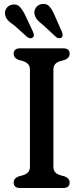

<svg xmlns="http://www.w3.org/2000/svg" viewBox="-20 -942 418 962"><path d="M247.5 -108Q247.5 -88.5 256.8 -78.8Q266 -69 282.5 -64L304.5 -58Q329 -48 329 -27.5Q329 0 296 0H81.5Q48.5 0 48.5 -27.5Q48.5 -48 73 -58L95 -64Q111 -69 120.5 -78.8Q130 -88.5 130 -108V-592Q130 -611.5 120.5 -621.2Q111 -631 95 -636L73 -642Q48.5 -652 48.5 -672.5Q48.5 -700 81.5 -700H296Q329 -700 329 -672.5Q329 -652 304.5 -642L282.5 -636Q266 -631 256.8 -621.2Q247.5 -611.5 247.5 -592ZM254 -864.5 290 -783Q293.5 -774.5 294 -767Q294.5 -759.5 289 -754Q283 -749.5 275.2 -750.5Q267.5 -751.5 261 -756.5L194.5 -818Q176 -831.5 165.5 -844.5Q155 -857.5 152.5 -873.5Q150.5 -891.5 161.2 -905.5Q172 -919.5 191 -922Q215 -925 228.8 -908.5Q242.5 -892 254 -864.5ZM107 -864.5 145 -783.5Q148.5 -775.5 149.5 -768Q150.5 -760.5 145 -755Q134 -744.5 117 -756L50 -816Q31 -828 19.8 -840.2Q8.5 -852.5 5.5 -869Q2.5 -887 12.8 -901.2Q23 -915.5 41.5 -919Q65.5 -923 79.8 -907.2Q94 -891.5 107 -864.5Z"/></svg>

Font: Fraunces 9pt S100
Style: Regular
Weight: 400
Version: Version 1.000; ttfautohint (v1.8.3)